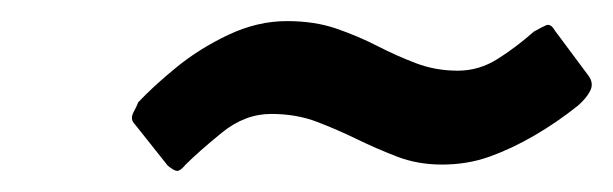

<svg xmlns="http://www.w3.org/2000/svg" viewBox="-20 -676 581 182"><path d="M528 -576Q508 -560 486.5 -547.5Q465 -535 444 -527.5Q423 -520 399 -520Q376 -520 356.5 -527.5Q337 -535 318.5 -544Q300 -553 280.5 -560.5Q261 -568 237 -568Q212 -568 190 -550Q168 -532 156 -520Q151 -514 148 -514Q145 -514 139 -519L108 -558Q103 -563 106.5 -569.5Q110 -576 111 -579Q125 -594 147 -612Q169 -630 196.5 -643Q224 -656 252 -656Q278 -656 298.5 -649Q319 -642 337.5 -632.5Q356 -623 374.5 -616Q393 -609 414 -609Q434 -609 451.5 -620Q469 -631 486 -646Q493 -650 497.5 -652Q502 -654 506 -647L538 -604Q543 -597 539.5 -590Q536 -583 528 -576Z"/></svg>

Font: Glory
Style: Bold Italic
Weight: 700
Italic angle: -12°
Version: Version 1.011